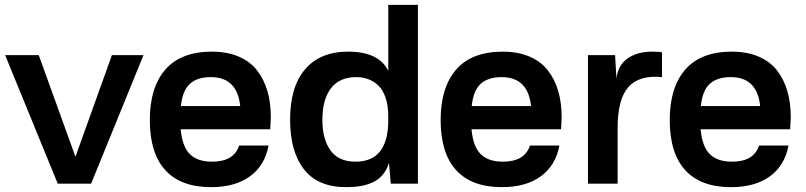

<svg xmlns="http://www.w3.org/2000/svg" viewBox="-20 -750 3293 784"><path d="M565.9 -524.9 352.1 0H215.8L1 -524.9H138.2L288.1 -109.9L437 -524.9Z M845.7 -539.1Q907.7 -539.1 954.6 -519Q1001.5 -499 1029.8 -462.4Q1058.1 -425.8 1072 -377.9Q1085.9 -330.1 1085.9 -271Q1085.9 -262.7 1083.5 -222.2H717.8Q724.1 -151.4 755.4 -120.6Q786.6 -89.8 845.7 -89.8Q935.1 -89.8 956.5 -155.8H1076.7Q1061.5 -74.2 1000.7 -30Q939.9 14.2 841.8 14.2Q718.3 14.2 655 -55.2Q591.8 -124.5 591.8 -259.8Q591.8 -393.1 655.3 -466.1Q718.8 -539.1 845.7 -539.1ZM718.8 -316.9H960.9Q948.7 -435.1 840.8 -435.1Q785.6 -435.1 755.4 -407.7Q725.1 -380.4 718.8 -316.9Z M1686.5 -730V0H1575.7L1568.4 -85Q1559.6 -56.2 1542.2 -35.9Q1524.9 -15.6 1501.2 -5.1Q1477.5 5.4 1451.7 9.8Q1425.8 14.2 1393.6 14.2Q1277.8 14.2 1221.2 -58.6Q1164.6 -131.3 1164.6 -261.2Q1164.6 -396 1226.1 -467.5Q1287.6 -539.1 1401.4 -539.1Q1526.9 -539.1 1565.4 -460.9V-730ZM1296.4 -259.8Q1296.4 -181.6 1329.6 -135.7Q1362.8 -89.8 1431.6 -89.8Q1565.4 -89.8 1565.4 -258.8V-274.9Q1565.4 -319.3 1554.2 -351.8Q1543 -384.3 1523.7 -401.9Q1504.4 -419.4 1482.4 -427.2Q1460.4 -435.1 1434.6 -435.1Q1366.2 -435.1 1331.3 -389.4Q1296.4 -343.8 1296.4 -259.8Z M2033.2 -539.1Q2095.2 -539.1 2142.1 -519Q2189 -499 2217.3 -462.4Q2245.6 -425.8 2259.5 -377.9Q2273.4 -330.1 2273.4 -271Q2273.4 -262.7 2271 -222.2H1905.3Q1911.6 -151.4 1942.9 -120.6Q1974.1 -89.8 2033.2 -89.8Q2122.6 -89.8 2144 -155.8H2264.2Q2249 -74.2 2188.2 -30Q2127.4 14.2 2029.3 14.2Q1905.8 14.2 1842.5 -55.2Q1779.3 -124.5 1779.3 -259.8Q1779.3 -393.1 1842.8 -466.1Q1906.2 -539.1 2033.2 -539.1ZM1906.2 -316.9H2148.4Q2136.2 -435.1 2028.3 -435.1Q1973.1 -435.1 1942.9 -407.7Q1912.6 -380.4 1906.2 -316.9Z M2643.1 -539.1Q2671.9 -539.1 2683.1 -536.1V-435.1Q2590.8 -444.3 2546.4 -395Q2502 -345.7 2502 -229V0H2380.9V-524.9H2491.7L2497.1 -429.2Q2503.4 -483.9 2542.7 -511.5Q2582 -539.1 2643.1 -539.1Z M2968.8 -539.1Q3030.8 -539.1 3077.6 -519Q3124.5 -499 3152.8 -462.4Q3181.2 -425.8 3195.1 -377.9Q3209 -330.1 3209 -271Q3209 -262.7 3206.5 -222.2H2840.8Q2847.2 -151.4 2878.4 -120.6Q2909.7 -89.8 2968.8 -89.8Q3058.1 -89.8 3079.6 -155.8H3199.7Q3184.6 -74.2 3123.8 -30Q3063 14.2 2964.8 14.2Q2841.3 14.2 2778.1 -55.2Q2714.8 -124.5 2714.8 -259.8Q2714.8 -393.1 2778.3 -466.1Q2841.8 -539.1 2968.8 -539.1ZM2841.8 -316.9H3084Q3071.8 -435.1 2963.9 -435.1Q2908.7 -435.1 2878.4 -407.7Q2848.1 -380.4 2841.8 -316.9Z"/></svg>

Font: Nacelle SemiBold
Style: Regular
Weight: 600
Designer: Sora Sagano
Foundry: Sora Sagano
Version: Version 1.000;FEAKit 1.0